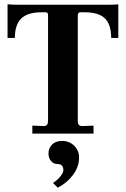

<svg xmlns="http://www.w3.org/2000/svg" viewBox="-20 -620 584 891"><path d="M130 0V-37L184 -35Q203 -35 203 -60V-551Q203 -563 191 -563H173Q108 -563 78.5 -534Q49 -505 49 -444H15V-600Q39 -598 63 -598H482Q515 -598 529 -600V-444H496Q496 -506 467 -534.5Q438 -563 373 -563H353Q343 -563 341 -552V-57Q341 -35 361 -35L414 -37V0ZM248 251 226 229Q245 217 259.5 199.5Q274 182 274 170Q274 141 246 141Q228 141 216.5 127Q205 113 205 92Q205 68 221.5 51Q238 34 268 34Q302 34 324.5 56.5Q347 79 347 111Q347 154 319 191.5Q291 229 248 251Z"/></svg>

Font: UnnaBold
Style: Bold
Weight: 700
Designer: Jorge de Buen Unna
Foundry: Omnibus-Type
Version: Version 2.008;hotconv 1.0.109;makeotfexe 2.5.65596